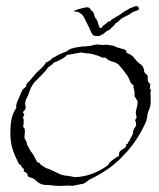

<svg xmlns="http://www.w3.org/2000/svg" viewBox="-20 -607 523 632"><path d="M430 -587Q432 -587 434.5 -584.5Q437 -582 437 -580Q437 -574 435 -574L427 -571Q425 -571 423.5 -570Q422 -569 420 -568Q416 -567 411.5 -563.5Q407 -560 403 -558L385 -549Q381 -547 378 -544Q375 -541 372 -539Q370 -536 366 -533.5Q362 -531 359 -529Q357 -525 354.5 -522.5Q352 -520 350 -518Q347 -516 345 -513.5Q343 -511 340 -509Q334 -505 331 -504Q328 -503 325.5 -500Q323 -497 321 -496L308 -489Q307 -488 302.5 -488.5Q298 -489 294 -489Q288 -489 285.5 -492.5Q283 -496 281 -499Q279 -503 277.5 -507Q276 -511 274 -515Q272 -519 269.5 -524Q267 -529 264 -535Q261 -541 258 -547Q255 -553 251 -558Q249 -560 247 -561.5Q245 -563 243 -564Q242 -566 239.5 -566.5Q237 -567 234 -568Q233 -569 230 -569Q227 -569 225 -569Q223 -569 223.5 -570.5Q224 -572 225 -572Q230 -574 233 -575Q236 -576 239 -577Q242 -578 246.5 -579Q251 -580 256 -581Q260 -583 267 -583Q270 -583 271.5 -582Q273 -581 274 -581Q278 -578 279 -575Q281 -571 285 -569Q288 -566 290 -559Q291 -551 296 -545Q298 -543 299.5 -540Q301 -537 302 -534Q302 -532 303 -529Q304 -526 305 -524Q307 -515 310 -515Q313 -514 315 -516L319 -522Q321 -524 323.5 -525.5Q326 -527 329 -529Q331 -531 334 -534Q337 -537 341 -537Q344 -537 344.5 -539Q345 -541 346 -542L351 -545Q354 -545 358 -549Q363 -552 368.5 -555Q374 -558 379 -562Q389 -570 402 -576Q406 -580 416 -583Q424 -587 430 -587ZM179 5Q172 5 164 4.5Q156 4 148 3Q145 2 138 2Q132 2 126.5 1.5Q121 1 116 -1Q104 -6 95 -16Q92 -18 89 -19.5Q86 -21 83 -22Q77 -22 71 -28Q70 -30 71 -31Q71 -33 70 -34Q69 -36 66 -39Q65 -39 63.5 -40Q62 -41 60 -42Q56 -44 59 -47Q59 -51 57 -52Q51 -57 51 -58Q51 -58 50.5 -60Q50 -62 48 -64Q45 -64 42 -68Q39 -73 37 -78Q33 -86 32 -89L28 -98Q26 -104 23 -111.5Q20 -119 18 -129Q16 -139 15 -149.5Q14 -160 14 -171Q14 -182 15 -193.5Q16 -205 18 -215Q20 -226 24.5 -235.5Q29 -245 34 -252Q34 -254 33 -255V-258L35 -267Q36 -271 38 -275.5Q40 -280 42 -284Q44 -289 46 -293Q48 -297 49 -301L55 -313Q58 -316 60 -317Q63 -319 66 -322Q66 -330 71 -335Q74 -337 76.5 -340Q79 -343 81 -345Q88 -353 94 -360.5Q100 -368 107 -374Q114 -380 120.5 -387Q127 -394 132 -402Q134 -402 141 -406Q145 -408 146.5 -409.5Q148 -411 149 -412Q150 -415 157 -418Q164 -421 166 -423Q174 -428 182 -431Q187 -433 191 -434.5Q195 -436 199 -438Q202 -439 205 -442Q207 -443 208.5 -444Q210 -445 212 -446Q221 -449 231 -451Q241 -453 251 -454Q274 -454 293 -460Q299 -461 309 -460Q313 -459 319 -459Q325 -459 328 -460Q334 -460 336 -459Q340 -459 342 -458Q347 -458 348 -457H354Q358 -453 369 -450Q375 -448 383 -446Q391 -445 395 -440Q396 -439 396 -436Q396 -436 396 -435Q396 -434 397 -433L403 -430Q406 -430 408 -428Q417 -423 421 -417L432 -404Q434 -402 436.5 -400Q439 -398 442 -396Q448 -392 451 -387L454 -377Q454 -370 457 -367L461 -363Q461 -363 464 -360Q468 -355 466 -350Q466 -342 467 -339Q468 -338 469 -337Q470 -336 471 -335Q471 -332 475 -330Q474 -327 474 -323Q474 -318 473 -316Q474 -313 477 -312Q476 -310 476 -306Q476 -302 475 -301Q476 -295 476 -287.5Q476 -280 476 -272Q476 -254 468 -240Q467 -236 466 -232.5Q465 -229 465 -225Q464 -221 463.5 -217.5Q463 -214 462 -210Q434 -144 387 -96Q364 -71 337 -52Q310 -33 279 -18Q275 -17 272 -14Q269 -11 265 -9Q257 -2 248 -1L232 2L217 5Q214 4 209 4H200Q195 4 189.5 4.5Q184 5 179 5ZM225 -24Q253 -24 283 -35Q311 -45 335 -63L340 -71Q342 -73 344 -75Q346 -77 349 -79Q351 -81 357 -85Q360 -87 363 -89Q366 -91 368 -92H370Q373 -97 372 -100Q372 -104 374 -108Q379 -113 386 -117Q394 -122 396 -127Q394 -129 395 -129L394 -130Q396 -132 398 -133Q401 -133 401 -136Q400 -137 402 -139L406 -143Q407 -145 408 -148Q409 -151 411 -154Q416 -163 417 -165Q418 -168 418 -172Q418 -174 418.5 -176Q419 -178 420 -180Q421 -182 422 -184Q423 -186 424 -187Q427 -191 428 -195Q428 -204 426 -208Q425 -209 425 -211Q425 -213 430 -221Q427 -229 427 -237Q427 -240 429 -248Q433 -260 433 -275Q429 -279 428 -282Q427 -285 424 -288Q422 -294 423 -296Q423 -298 423 -301Q423 -304 422 -307Q422 -311 421.5 -312.5Q421 -314 421 -315Q418 -315 420 -326Q411 -330 407 -342Q403 -354 396 -362Q392 -367 388 -373Q384 -379 379 -384Q375 -390 369.5 -395Q364 -400 357 -402L347 -405Q345 -406 342 -407Q339 -408 337 -409L326 -418Q325 -418 323.5 -417.5Q322 -417 320 -417Q318 -417 312 -419Q305 -424 297 -425Q292 -427 286 -428.5Q280 -430 274 -431Q267 -431 261 -432Q255 -433 249 -434Q248 -434 246 -434Q244 -434 240 -433L223 -430Q218 -429 212 -428Q206 -427 200 -426Q196 -420 187 -415Q185 -414 181.5 -412Q178 -410 174 -408Q170 -406 165.5 -404Q161 -402 157 -401Q152 -394 149 -393Q147 -392 144.5 -389.5Q142 -387 138 -385L134 -379Q133 -377 130 -374Q121 -364 113 -356Q105 -348 98 -341Q85 -329 77 -306L72 -292L66 -280Q64 -278 64 -272Q61 -265 63 -263Q63 -260 65 -254Q63 -245 60 -243Q55 -239 56 -234Q60 -233 60 -230Q56 -222 55 -219Q58 -218 58 -210Q58 -197 56 -189Q62 -186 62 -176Q62 -169 61 -163Q60 -157 61 -152Q61 -150 63 -148Q65 -144 66 -143Q67 -139 68 -135.5Q69 -132 70 -129L78 -115Q78 -114 81 -109Q83 -107 84 -105.5Q85 -104 86 -103Q88 -99 90 -98Q90 -97 91 -95Q92 -93 93 -91Q98 -81 100 -78Q100 -74 112 -69Q110 -67 120 -61Q125 -58 127.5 -56.5Q130 -55 131 -54Q138 -52 143 -50Q148 -48 152 -46Q156 -44 161 -41.5Q166 -39 171 -37Q175 -34 180.5 -32.5Q186 -31 193 -29Q200 -29 205.5 -28Q211 -27 215 -26Q217 -26 219.5 -25.5Q222 -25 225 -24Z"/></svg>

Font: Estonia
Style: Regular
Weight: 400
Designer: Robert E. Leuschke
Foundry: Robert E. Leuschke
Version: Version 1.014; ttfautohint (v1.8.3)